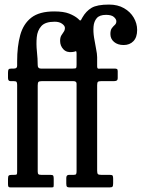

<svg xmlns="http://www.w3.org/2000/svg" viewBox="-20 -820 620 840"><path d="M15 -14.5V-37.5Q15 -49 18.5 -52Q22 -55 32.5 -55H41Q51.5 -55 53.2 -57Q55 -59 55 -69.5V-449Q55 -458.5 52.2 -461.8Q49.5 -465 40.5 -465H26Q15 -465 15 -479V-501.5Q15 -512.5 17.5 -516.2Q20 -520 30.5 -520H41Q55 -520 55 -532V-552Q55 -617.5 68.5 -666.5Q82 -715.5 117 -742.8Q152 -770 217 -770Q258.5 -770 282.5 -760.5Q306.5 -751 321 -738.5Q325.5 -735 327 -732.8Q328.5 -730.5 331 -730.5Q334 -730.5 335.2 -733.8Q336.5 -737 340.5 -743.5Q356.5 -771.5 380.8 -785.8Q405 -800 457 -800Q495 -800 522.5 -784.2Q550 -768.5 565 -743Q580 -717.5 580 -689Q580 -657 563.8 -640Q547.5 -623 521 -623Q495 -623 479 -636.5Q463 -650 463 -671Q463 -688.5 469.5 -697Q476 -705.5 482.5 -711.2Q489 -717 489 -727Q489 -736 478.5 -745.5Q468 -755 444 -755Q415.5 -755 403.2 -740.5Q391 -726 389.2 -703.5Q387.5 -681 391.5 -655.5Q395.5 -630 400.2 -607Q405 -584 405 -570V-530Q405 -519 411.5 -519.5Q418 -520 427.5 -520H480.5Q488.5 -520 491.8 -518Q495 -516 495 -508.5V-479.5Q495 -470 490.5 -467.5Q486 -465 477.5 -465H422.5Q412 -465 408.5 -462Q405 -459 405 -447.5V-73Q405 -61.5 408.5 -58.2Q412 -55 423 -55H460.5Q470.5 -55 472.8 -51.5Q475 -48 475 -38V-18Q475 -7 472.2 -3.5Q469.5 0 458.5 0H286Q276.5 0 273.2 -3Q270 -6 270 -16.5V-41.5Q270 -55 282 -55H302.5Q311 -55 313 -58.5Q315 -62 315 -71V-454Q315 -465 301 -465H162.5Q151.5 -465 148.2 -461.5Q145 -458 145 -446V-70Q145 -61 148 -58Q151 -55 160.5 -55H200.5Q210.5 -55 212.8 -51.5Q215 -48 215 -38V-12.5Q215 -3 213.5 -1.5Q212 0 202.5 0H26.5Q19 0 17 -3.2Q15 -6.5 15 -14.5ZM158.5 -520H298Q311 -520 313 -522.5Q315 -525 315 -537.5V-585Q315 -598 310.8 -595.8Q306.5 -593.5 297.5 -592.5Q272 -589 257.5 -604.2Q243 -619.5 243 -641Q243 -656 248.2 -664.8Q253.5 -673.5 258.8 -680.8Q264 -688 264 -698Q264 -707 251.8 -716Q239.5 -725 219 -725Q178 -725 160.8 -705.8Q143.5 -686.5 140.8 -657Q138 -627.5 141.5 -594.8Q145 -562 145 -535Q145 -520 158.5 -520Z"/></svg>

Font: Besley* Condensed
Style: Regular
Weight: 400
Width: 3
Designer: Owen Earl
Foundry: indestructible type*
Version: Version 3.000; ttfautohint (v1.8.3)